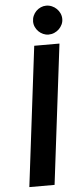

<svg xmlns="http://www.w3.org/2000/svg" viewBox="-61 -957 417 989"><g transform="rotate(-5 147.0 -462.0)"><path d="M180 0H49.5L138 -723H268.5ZM294 -848Q294 -833 287.8 -819.8Q281.5 -806.5 271 -796.2Q260.5 -786 246.5 -780Q232.5 -774 217 -774Q202.5 -774 189 -780Q175.5 -786 165.2 -796.2Q155 -806.5 149 -819.8Q143 -833 143 -848Q143 -863.5 149 -877.2Q155 -891 165.2 -901.2Q175.5 -911.5 189 -917.5Q202.5 -923.5 217 -923.5Q232.5 -923.5 246.5 -917.5Q260.5 -911.5 271 -901.2Q281.5 -891 287.8 -877.2Q294 -863.5 294 -848Z"/></g></svg>

Font: Lato TR
Style: Bold Italic
Weight: 700
Italic angle: -12°
Designer: Lukasz Dziedzic
Foundry: tyPoland Lukasz Dziedzic
Version: Version 1.104 2013